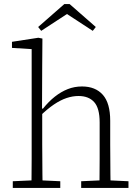

<svg xmlns="http://www.w3.org/2000/svg" viewBox="-20 -926 681 946"><path d="M43 0V-33L153 -38H171L277 -33V0ZM135 0Q135 -30 135.5 -67Q136 -104 136 -143Q136 -182 136 -215V-684L39 -690V-720L169 -740L189 -736L188 -608L187 -381L188 -376V-215Q188 -182 188.5 -143Q189 -104 189 -67Q189 -30 190 0ZM380 0V-33L488 -38H506L613 -33V0ZM470 0Q470 -30 470.5 -67Q471 -104 471 -142.5Q471 -181 471 -215V-323Q471 -393 444 -423Q417 -453 367 -453Q338 -453 308 -443Q278 -433 245.5 -411Q213 -389 177 -354L171 -391H192Q220 -426 250.5 -450Q281 -474 314 -487Q347 -500 384 -500Q450 -500 486.5 -459Q523 -418 523 -331V-215Q523 -181 523.5 -142.5Q524 -104 524 -67Q524 -30 525 0ZM323 -906 452 -793 437 -774 290 -870H330L183 -774L168 -793L297 -906Z"/></svg>

Font: Source Serif 4 Light
Style: Regular
Weight: 300
Designer: Frank Grießhammer
Foundry: Adobe Systems Incorporated
Version: Version 4.004;hotconv 1.0.116;makeotfexe 2.5.65601